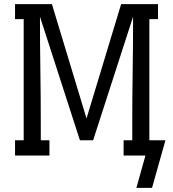

<svg xmlns="http://www.w3.org/2000/svg" viewBox="-20 -755 840 932"><path d="M718 157H642L686 0H580V-74H622V-147Q622 -279 624 -410.5Q626 -542 626 -674L432 -74H368L174 -674Q174 -542 176 -410.5Q178 -279 178 -147V-74H220V0H53V-74H95V-662H53V-735H232L400 -180L568 -735H747V-662H705V-74H783Z"/></svg>

Font: Iosevka Etoile
Style: Regular
Weight: 400
Designer: Belleve Invis
Foundry: Belleve Invis
Version: Version 33.2.4